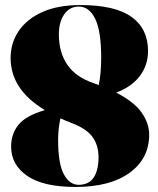

<svg xmlns="http://www.w3.org/2000/svg" viewBox="-20 -730 626 760"><path d="M279 10Q151 10 87.5 -34Q24 -78 24 -149.5Q24 -200.5 53.5 -236.5Q83 -272.5 157.5 -294Q88 -336.5 55 -387.8Q22 -439 22 -500Q22 -560 54.2 -607.5Q86.5 -655 148 -682.5Q209.5 -710 298 -710Q435.5 -710 500.8 -663Q566 -616 566 -528Q566 -472.5 533.8 -429.5Q501.5 -386.5 440 -363.5Q511 -327 540.8 -284.2Q570.5 -241.5 570.5 -197Q570.5 -102.5 493.2 -46.2Q416 10 279 10ZM351 -400.5Q361 -397 371 -393.5Q380.5 -441 380.5 -501.5Q380.5 -607 356.8 -655.5Q333 -704 292 -704Q255.5 -704 234.2 -673.2Q213 -642.5 213 -593.5Q213 -524 245.8 -474.8Q278.5 -425.5 351 -400.5ZM210 -178.5Q210 -81.5 232.8 -40Q255.5 1.5 291 1.5Q332 1.5 351 -27.5Q370 -56.5 370 -107.5Q370 -155 346.2 -187.8Q322.5 -220.5 266 -242Q241 -251.5 219 -261.5Q215 -242 212.5 -220.2Q210 -198.5 210 -178.5Z"/></svg>

Font: Fraunces 144pt Black
Style: Regular
Weight: 900
Version: Version 1.000;[0bf87f6ff]